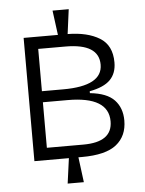

<svg xmlns="http://www.w3.org/2000/svg" viewBox="-60 -830 760 1004"><g transform="rotate(-5 320.0 -328.0)"><path d="M91 -6V-653H271L254 -782H339L322 -653Q426 -652 489.5 -613Q553 -574 553 -484Q553 -427 519.5 -393Q486 -359 411 -345V-335Q500 -326 539 -284.5Q578 -243 578 -177Q578 -96 522 -51Q466 -6 341 -6H322L339 126H254L272 -6ZM162 -367H274Q480 -367 480 -479Q480 -589 305 -589H162ZM162 -70H354Q506 -70 506 -179Q506 -309 292 -309H162Z"/></g></svg>

Font: Bricolage Grotesque 12pt Light
Style: Regular
Weight: 300
Designer: Mathieu Triay
Foundry: Atelier Triay
Version: Version 1.001; ttfautohint (v1.8.4.7-5d5b);gftools[0.9.33.de